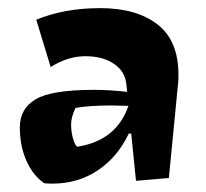

<svg xmlns="http://www.w3.org/2000/svg" viewBox="-20 -429 503 468"><path d="M107.4 18.6Q93.8 18.6 87.9 17.6Q60.5 -1 44.4 -37.1Q28.3 -73.2 28.3 -118.7Q28.3 -164.1 66.9 -187Q105.5 -210 209 -210Q247.1 -210 290 -205.1L288.1 -222.7Q285.2 -254.9 257.8 -273.4Q230.5 -292 188 -292Q145.5 -292 103.5 -265.6L68.4 -380.9Q136.7 -409.2 224.6 -409.2Q312.5 -409.2 363.8 -369.6Q415 -330.1 415 -246.1Q415 -226.6 413.1 -215.8L391.6 4.9L311.5 11.7L299.8 -103.5H293.9Q266.6 -45.9 218.3 -13.7Q169.9 18.6 107.4 18.6ZM293 -170.9 251 -171.9Q198.2 -171.9 164.1 -166Q153.3 -143.6 153.3 -126Q153.3 -108.4 157.7 -92.3Q162.1 -76.2 168 -71.3Q263.7 -85.9 293 -170.9Z"/></svg>

Font: Ravi Prakash
Style: Regular
Weight: 400
Designer: Appaji Ambarisha Darbha
Version: Version 1.0.4; ttfautohint (v1.2.42-39fb)